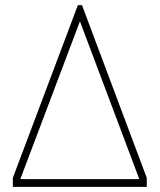

<svg xmlns="http://www.w3.org/2000/svg" viewBox="-20 -727 621 747"><path d="M30 -35 283 -707H299L551 -35V0H30ZM522 -30 291 -644 59 -30Z"/></svg>

Font: Trirong Thin
Style: Regular
Weight: 250
Designer: Katatrad Team
Foundry: CadsonDemak
Version: Version 1.001